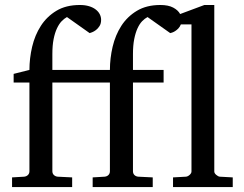

<svg xmlns="http://www.w3.org/2000/svg" viewBox="-20 -757 989 777"><path d="M680.2 0V-39.1L732.9 -42Q740.7 -43 747.8 -49.6Q754.9 -56.2 754.9 -63V-658.2H711.9Q708 -648.4 701.7 -641.8Q695.3 -635.3 688.7 -631.1Q682.1 -627 676.5 -625.2Q670.9 -623.5 668.9 -623L577.1 -688Q565.9 -682.1 555.4 -671.4Q544.9 -660.6 536.6 -642.6Q528.3 -624.5 523.2 -598.9Q518.1 -573.2 518.1 -538.1V-474.1H642.1V-422.9H518.1V-64Q518.1 -54.7 523.9 -48.8Q529.8 -43 539.1 -42L598.1 -39.1V0H355V-39.1L403.8 -42Q413.1 -43 418.9 -48.8Q424.8 -54.7 424.8 -64V-422.9H191.9V-64Q191.9 -54.7 198 -48.8Q204.1 -43 212.9 -42L272 -39.1V0H28.8V-39.1L78.1 -42Q86.9 -43 93 -48.8Q99.1 -54.7 99.1 -64V-422.9H35.2V-458L99.1 -474.1Q99.1 -521 110.1 -567.9Q121.1 -614.7 145.3 -652.3Q169.4 -689.9 208.3 -713.4Q247.1 -736.8 303.2 -736.8Q324.2 -736.8 340.3 -731.9Q356.4 -727.1 367.4 -718.5Q378.4 -710 383.8 -699.2Q389.2 -688.5 389.2 -676.8Q389.2 -661.6 382.8 -651.6Q376.5 -641.6 368.4 -635.5Q360.4 -629.4 352.8 -626.5Q345.2 -623.5 342.8 -623L251 -688Q240.2 -682.1 229.7 -671.4Q219.2 -660.6 210.7 -642.6Q202.1 -624.5 197 -598.9Q191.9 -573.2 191.9 -538.1V-474.1H424.8Q424.8 -521 435.8 -567.9Q446.8 -614.7 470.9 -652.3Q495.1 -689.9 534.2 -713.4Q573.2 -736.8 628.9 -736.8Q661.1 -736.8 680.9 -726.3Q700.7 -715.8 709 -700.2L807.1 -736.8H847.2V-63Q847.2 -56.2 854.7 -49.6Q862.3 -43 869.1 -42L921.9 -39.1V0Z"/></svg>

Font: Charis SIL APac
Style: Regular
Weight: 400
Foundry: SIL International
Version: Version 5.000